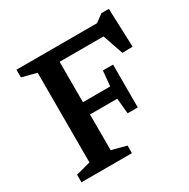

<svg xmlns="http://www.w3.org/2000/svg" viewBox="-165 -882 1014 1031"><g transform="rotate(-30 342.0 -366.5)"><path d="M513 -462.5V-330V-197H450L441 -292.5H201.5V-368.5H441L450 -462.5ZM597 -733H643L652 -493.5L588 -492L530 -660.5L581 -619H198V-698H549.5ZM272 -698V-71L363 -47V0H50V-47L140.5 -71V-627L50 -650.5V-698Z"/></g></svg>

Font: Newsreader 9pt Medium
Style: Regular
Weight: 500
Designer: Hugues Gentile
Foundry: Production Type
Version: Version 1.003